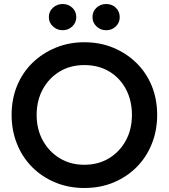

<svg xmlns="http://www.w3.org/2000/svg" viewBox="-20 -924 843 959"><path d="M163 -350Q163 -422 194 -478.5Q225 -535 278.5 -567Q332 -599 401 -599Q472 -599 525.5 -567Q579 -535 609 -478.5Q639 -422 639 -350Q639 -278 608.5 -222Q578 -166 524.5 -133.5Q471 -101 401 -101Q332 -101 278.5 -133.5Q225 -166 194 -222Q163 -278 163 -350ZM38 -350Q38 -272 65 -205Q92 -138 141 -89Q190 -40 256.5 -12.5Q323 15 401 15Q481 15 547 -12.5Q613 -40 662 -89Q711 -138 738 -205Q765 -272 765 -350Q765 -429 738 -495Q711 -561 661.5 -609.5Q612 -658 546 -685.5Q480 -713 401 -713Q324 -713 257.5 -685.5Q191 -658 141.5 -609.5Q92 -561 65 -495Q38 -429 38 -350ZM442 -838Q442 -811 462 -792Q482 -773 510 -773Q539 -773 558.5 -792Q578 -811 578 -838Q578 -867 558.5 -885.5Q539 -904 510 -904Q482 -904 462 -885.5Q442 -867 442 -838ZM224 -838Q224 -811 244.5 -792Q265 -773 293 -773Q321 -773 341 -792Q361 -811 361 -838Q361 -867 341 -885.5Q321 -904 293 -904Q265 -904 244.5 -885.5Q224 -867 224 -838Z"/></svg>

Font: Jost Medium
Style: Regular
Weight: 500
Version: Version 3.710